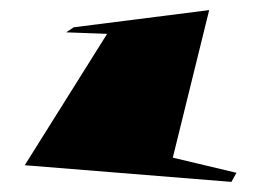

<svg xmlns="http://www.w3.org/2000/svg" viewBox="-20 -608 516 380"><path d="M29 -281 438 -248 448 -266 322 -296 394 -588 126 -554 111 -544 192 -541Z"/></svg>

Font: Interstorm
Style: Regular
Weight: 400
Version: Version 0.7